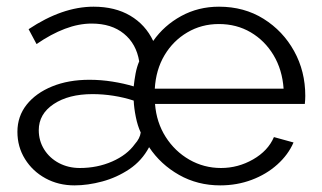

<svg xmlns="http://www.w3.org/2000/svg" viewBox="-20 -550 972 580"><path d="M204.9 10Q156.5 10 117.4 -11.4Q78.4 -32.7 55.5 -69.6Q32.6 -106.4 32.6 -151.8Q32.6 -198.6 60.5 -233.8Q88.4 -268.9 137.4 -288.9Q186.5 -309 250.2 -309Q284.8 -309 319.6 -303.5Q354.4 -298 383.9 -289Q385.9 -307.9 389.6 -328Q393.4 -348.1 400.5 -364.7Q391.8 -417.7 354.3 -448.2Q316.8 -478.8 257 -478.8Q217.9 -478.8 176.1 -463Q134.4 -447.2 90.4 -416.9L66.4 -461.8Q168.5 -529.8 262.6 -529.8Q327.5 -529.8 373.5 -502.6Q419.5 -475.4 442.8 -426.3Q475.5 -473.1 527.3 -501.5Q579.1 -529.8 641.6 -529.8Q717.6 -529.8 776.3 -493.1Q834.9 -456.4 868.5 -395.6Q902.2 -334.7 902.2 -260.4Q902.2 -255.3 901.8 -247.9Q901.5 -240.4 900.8 -236H448.3Q452.6 -180.3 480.4 -136.5Q508.2 -92.8 552.1 -67.6Q596.1 -42.5 647.6 -42.5Q699.1 -42.5 744.4 -68.4Q789.7 -94.3 807.5 -135.9L866.7 -119.6Q850.6 -82.5 817.7 -53Q784.8 -23.4 740.3 -6.7Q695.8 10 645.2 10Q576.9 10 521 -21.6Q465.1 -53.2 430.4 -105.4Q408.7 -64.5 370.8 -39Q332.8 -13.6 288.9 -1.8Q245.1 10 204.9 10ZM221.1 -42.5Q274 -42.5 318.9 -62.2Q363.8 -81.9 387.3 -114.7Q402.8 -132 405.1 -149.7Q395.7 -169.6 390.3 -196.5Q384.9 -223.3 383.9 -246.1Q354.8 -255.7 322.9 -260.7Q291 -265.7 259.4 -265.7Q187.2 -265.7 142.1 -235.6Q97.1 -205.6 97.1 -156.8Q97.1 -124.8 113.4 -98.6Q129.8 -72.4 158.1 -57.4Q186.5 -42.5 221.1 -42.5ZM836.7 -282.1Q832.7 -339.4 806.3 -383.4Q779.9 -427.4 737.3 -452.4Q694.7 -477.4 641.2 -477.4Q588.6 -477.4 545.7 -452Q502.8 -426.7 476.8 -382.9Q450.9 -339.1 447.6 -282.1Z"/></svg>

Font: Raleway Thin
Style: Regular
Weight: 100
Designer: Matt McInerney, Pablo Impallari, Rodrigo Fuenzalida
Foundry: Matt McInerney, Pablo Impallari, Rodrigo Fuenzalida
Version: Version 4.026